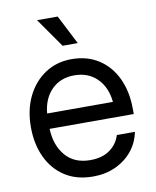

<svg xmlns="http://www.w3.org/2000/svg" viewBox="-83 -792 703 867"><g transform="rotate(-10 268.0 -358.5)"><path d="M274.4 11.7Q198.7 11.7 145.3 -22.9Q91.8 -57.6 63.5 -118.4Q35.2 -179.2 35.2 -256.8Q35.2 -335.4 64.9 -396.5Q94.7 -457.5 147.5 -492.4Q200.2 -527.3 268.6 -527.3Q340.3 -527.3 393.1 -493.2Q445.8 -459 474.4 -397.9Q502.9 -336.9 502.9 -256.8V-234.4H117.2Q120.1 -158.7 160.6 -111.1Q201.2 -63.5 274.4 -63.5Q329.6 -63.5 364.5 -88.9Q399.4 -114.3 411.1 -154.3H494.1Q484.4 -105 453.6 -67.6Q422.9 -30.3 376.7 -9.3Q330.6 11.7 274.4 11.7ZM118.2 -304.7H419.9Q413.1 -373 372.6 -413.1Q332 -453.1 268.6 -453.1Q205.1 -453.1 164.8 -413.1Q124.5 -373 118.2 -304.7ZM240.2 -593.8 146.5 -727.5H241.2L309.6 -593.8Z"/></g></svg>

Font: Inter Display
Style: Regular
Weight: 400
Designer: Rasmus Andersson
Foundry: rsms
Version: Version 4.000;git-37864ae